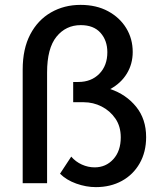

<svg xmlns="http://www.w3.org/2000/svg" viewBox="-20 -751 662 787"><path d="M173 0H73V-466Q73 -551 104 -610Q135 -669 189 -700Q243 -731 310 -731Q375 -731 423 -705Q471 -679 497.5 -635.5Q524 -592 524 -538Q524 -489 500 -449.5Q476 -410 432 -386Q497 -364 538 -313.5Q579 -263 579 -189Q579 -128 552.5 -81.5Q526 -35 479.5 -9.5Q433 16 373 16Q333 16 292.5 1.5Q252 -13 226 -39L272 -109Q290 -88 315.5 -76.5Q341 -65 368 -65Q414 -65 444.5 -98.5Q475 -132 475 -188Q475 -233 453 -265Q431 -297 396.5 -314.5Q362 -332 323 -332H280V-415H301Q354 -415 387 -448.5Q420 -482 420 -537Q420 -585 392 -616.5Q364 -648 311 -648Q250 -648 211.5 -600.5Q173 -553 173 -454Z"/></svg>

Font: Wix Madefor Text Medium
Style: Regular
Weight: 500
Designer: Dalton Maag Ltd
Foundry: Dalton Maag Ltd
Version: Version 3.100